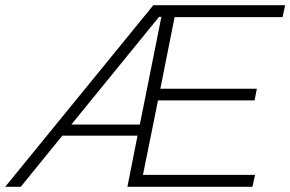

<svg xmlns="http://www.w3.org/2000/svg" viewBox="-68 -720 1119 740"><path d="M-48 0 523 -700H1031L1021 -654H605L550 -378H922L913 -333H541L483 -46H915L905 0H423L462 -197H172L12 0ZM207 -240H471L554 -655H545Z"/></svg>

Font: Montserrat Light
Style: Italic
Weight: 300
Italic angle: -11.3°
Designer: Julieta Ulanovsky
Foundry: Julieta Ulanovsky
Version: Version 9.000; ttfautohint (v1.8.4.7-5d5b)